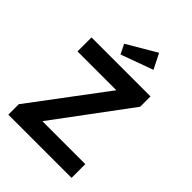

<svg xmlns="http://www.w3.org/2000/svg" viewBox="-259 -1057 1185 1185"><g transform="rotate(45 334.0 -464.0)"><path d="M32 0V-91L397 -578H58V-700H573V-610L209 -120H584V0ZM259 -752 228 -815 420 -928 470 -829Z"/></g></svg>

Font: Our Lexend Medium
Style: Regular
Weight: 500
Designer: Bonnie Shaver-Troup, Thomas Jockin
Foundry: Lexend
Version: Version 1.007